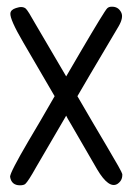

<svg xmlns="http://www.w3.org/2000/svg" viewBox="-20 -558 410 568"><path d="M246.1 -336.9Q231.4 -311.5 209 -273.4Q254.9 -194.3 294.9 -127Q340.8 -49.8 341.8 -43Q341.8 -42 341.8 -40Q341.8 -23.4 327.1 -13.7Q301.8 1 267.6 -56.6Q201.2 -170.9 189.5 -191.4Q177.7 -210.9 175.8 -215.8L86.9 -63.5Q63.5 -21.5 54.7 -13.7Q49.8 -9.8 39.1 -9.8Q13.7 -9.8 9.8 -35.2Q9.8 -47.9 63.5 -139.6Q98.6 -198.2 141.6 -273.4Q64.5 -406.2 48.8 -432.6Q8.8 -501 10.7 -518.6Q11.7 -529.3 27.3 -534.2Q46.9 -541 56.6 -532.2Q63.5 -525.4 83 -490.2Q102.5 -457 175.8 -332Q194.3 -363.3 219.7 -407.2Q289.1 -525.4 296.9 -533.2Q301.8 -538.1 309.6 -538.1Q330.1 -539.1 338.9 -520.5Q345.7 -505.9 331.1 -480.5Q306.6 -438.5 246.1 -336.9Z"/></svg>

Font: otype
Style: Regular
Weight: 400
Designer: ironsmith
Version: 4